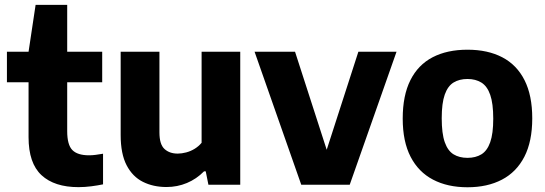

<svg xmlns="http://www.w3.org/2000/svg" viewBox="-20 -760 2244 790"><path d="M303 10Q204 10 150.8 -39.2Q97.5 -88.5 97.5 -195.5V-547L126.5 -740H256.5V-220.5Q256.5 -164 277.8 -142.5Q299 -121 346.5 -121Q359.5 -121 373.2 -122.8Q387 -124.5 404 -127.5V-1.5Q382.5 3 355.8 6.5Q329 10 303 10ZM8.5 -421.5V-547H400.5V-421.5Z M665 9.5Q610.5 9.5 568 -11.8Q525.5 -33 501 -80Q476.5 -127 476.5 -204.5V-547H636V-215.5Q636 -166 656.8 -147Q677.5 -128 711 -128Q727.5 -128 745.8 -132.8Q764 -137.5 780.5 -147.5Q797 -157.5 809.5 -172.5V-547H968.5V0H837.5L826.5 -55H819.5Q788.5 -23.5 749 -7Q709.5 9.5 665 9.5Z M1219.5 0 1027.5 -547H1194L1330 -126H1318.5L1454.5 -547H1611.5L1419 0Z M1903.5 10.5Q1821.5 10.5 1761.8 -20.8Q1702 -52 1669.5 -114.8Q1637 -177.5 1637 -272Q1637 -367.5 1668.8 -430.5Q1700.5 -493.5 1760.2 -524.5Q1820 -555.5 1903.5 -555.5Q1987 -555.5 2046.8 -524.2Q2106.5 -493 2138.2 -430.2Q2170 -367.5 2170 -273Q2170 -178 2137.5 -115Q2105 -52 2045.2 -20.8Q1985.5 10.5 1903.5 10.5ZM1903.5 -110.5Q1937 -110.5 1960.8 -125Q1984.5 -139.5 1997 -174.8Q2009.5 -210 2009.5 -271.5Q2009.5 -334.5 1997 -370Q1984.5 -405.5 1960.8 -420.2Q1937 -435 1903.5 -435Q1870 -435 1846.2 -420.5Q1822.5 -406 1810 -370.8Q1797.5 -335.5 1797.5 -273.5Q1797.5 -210.5 1810 -175Q1822.5 -139.5 1846.2 -125Q1870 -110.5 1903.5 -110.5Z"/></svg>

Font: Encode Sans Condensed Thin
Style: Bold
Weight: 700
Version: Version 3.002